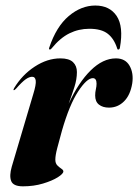

<svg xmlns="http://www.w3.org/2000/svg" viewBox="-20 -664 499 694"><path d="M30 -338Q27 -338.5 31 -345.5Q60 -393.5 105.5 -423.2Q151 -453 198.5 -453Q229.5 -453 243.8 -439.5Q258 -426 258 -403.5Q258 -377.5 249 -349.5Q240 -321.5 228 -288.5Q263.5 -366 307.8 -409.5Q352 -453 399 -453Q433 -453 448.2 -426.5Q463.5 -400 458 -362.5Q451 -320 428.2 -297.5Q405.5 -275 374 -275Q351.5 -275 337.8 -285.8Q324 -296.5 324 -319Q324 -330.5 326.5 -341.2Q329 -352 329 -361.5Q329 -381.5 315.5 -381.5Q294 -381.5 262.5 -333.5Q231 -285.5 204 -192Q194 -155.5 187 -129Q180 -102.5 180 -87Q180 -73.5 187.2 -66.2Q194.5 -59 201.8 -54.2Q209 -49.5 209 -44.5Q209 -36 188.8 -23.2Q168.5 -10.5 135.2 -0.5Q102 9.5 63 9.5Q28 9.5 20.5 -9.5Q13 -28.5 22.5 -61.5L100 -323Q111 -358.5 109.2 -372.5Q107.5 -386.5 96 -386.5Q86 -386.5 73 -377.5Q60 -368.5 38 -343.5Q33 -338 30 -338ZM303 -560Q264.5 -560 231 -543.5Q197.5 -527 166.5 -489Q163.5 -485 160.5 -485Q155.5 -485 158 -492Q183.5 -568 228.5 -606Q273.5 -644 324.5 -644Q376.5 -644 401.8 -606Q427 -568 413.5 -492Q412.5 -485 407.5 -485Q404 -485 403.5 -489Q392.5 -524 369.5 -542Q346.5 -560 303 -560Z"/></svg>

Font: Fraunces 144pt S000
Style: Bold Italic
Weight: 700
Italic angle: -16°
Version: Version 1.000; ttfautohint (v1.8.3)